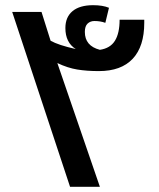

<svg xmlns="http://www.w3.org/2000/svg" viewBox="-20 -720 612 740"><path d="M27 -674H140L175 -563Q205 -546 272 -531Q232 -556 232 -612Q232 -654 259.5 -677Q287 -700 339 -700Q376 -700 400 -690L386 -632Q367 -639 344 -639Q328 -639 317.5 -629Q307 -619 307 -597Q307 -543 365 -528Q405 -534 423 -563Q441 -592 441 -644H536V-632Q536 -541 491.5 -493.5Q447 -446 361 -446Q315 -446 278 -452Q241 -458 201 -477L365 0H250Z"/></svg>

Font: Noto Kufi Arabic Medium
Style: Regular
Weight: 500
Designer: Monotype Design Team, David Williams, Khaled Hosny
Foundry: Google LLC
Version: Version 2.109; ttfautohint (v1.8.4.7-5d5b)